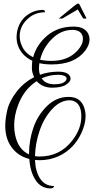

<svg xmlns="http://www.w3.org/2000/svg" viewBox="-20 -807 566 1084"><path d="M428.8 -781.6 468.8 -702.4H449.6L419.2 -753.6L332 -702.4H312Q376.8 -756 396.4 -771.6Q416 -787.2 420.8 -787.2Q425.6 -787.2 428.8 -781.6ZM223.2 -751.2Q228 -751.2 230.8 -747.6Q233.6 -744 233.6 -740.8V-737.6Q181.6 -737.6 144 -707.2Q91.2 -664 91.2 -603.2Q91.2 -576.8 102.4 -550.4Q120 -507.2 167.2 -484Q186.4 -555.2 246.8 -606Q307.2 -656.8 395.2 -656.8Q461.6 -656.8 480 -612Q485.6 -598.4 485.6 -584Q485.6 -554.4 461.6 -521.6Q402.4 -443.2 272 -443.2Q232 -443.2 202.4 -450.4Q200 -435.2 200 -418.4Q200 -401.6 205.6 -384.8Q254.4 -402.4 309.2 -402.4Q364 -402.4 376 -374.4Q378.4 -368 378.4 -362.4Q378.4 -345.6 352.8 -328.8Q327.2 -312 273.6 -312Q220 -312 187.2 -348.8Q116 -303.2 82.4 -214.4Q60 -155.2 60 -99.2Q60 -71.2 65.6 -44.8Q82.4 36.8 144 64.8Q144 62.4 144 60Q144 -14.4 168.4 -85.6Q192.8 -156.8 245.6 -208.4Q298.4 -260 367.2 -260Q436 -260 456 -197.6Q463.2 -175.2 463.2 -151.2Q463.2 -107.2 439.2 -55.2Q397.6 33.6 313.6 73.6Q262.4 97.6 203.2 97.6Q193.6 97.6 177.6 96Q180 161.6 207.2 202.4Q234.4 243.2 285.6 243.2Q282.4 256.8 265.6 256.8Q212 256.8 181.2 210.4Q150.4 164 145.6 90.4Q88 76 52.8 33.6Q9.6 -17.6 9.6 -96.8Q9.6 -137.6 21.6 -187.6Q33.6 -237.6 74.4 -290Q115.2 -342.4 172.8 -371.2Q160 -398.4 160 -422.8Q160 -447.2 162.4 -464Q126.4 -480.8 104 -508.8Q73.6 -548 73.6 -596Q73.6 -649.6 104 -692.8Q123.2 -718.4 154.4 -734.8Q185.6 -751.2 223.2 -751.2ZM373.6 -240.8Q320 -240.8 274 -190.8Q228 -140.8 203.6 -68.8Q179.2 3.2 177.6 74.4Q188.8 76.8 201.6 76.8Q318.4 76.8 388 -13.6Q439.2 -80 439.2 -148.8Q439.2 -217.6 399.2 -235.2Q388 -240.8 373.6 -240.8ZM271.2 -463.2Q364 -463.2 416.8 -520.8Q448 -554.4 448 -586.4Q448 -593.6 447.2 -600Q437.6 -637.6 389.6 -638.4Q324 -638.4 273.2 -587.2Q222.4 -536 206.4 -469.6Q236 -463.2 271.2 -463.2ZM308.8 -384.8Q259.2 -384.8 215.2 -364.8Q236.8 -331.2 287.6 -331.2Q338.4 -331.2 352.8 -353.6Q356 -359.2 356 -363.2Q356 -373.6 342 -379.2Q328 -384.8 308.8 -384.8Z"/></svg>

Font: Rouge Script
Style: Regular
Weight: 400
Designer: Sabrina Mariela Lopez
Foundry: Typesenses
Version: Version 1.003